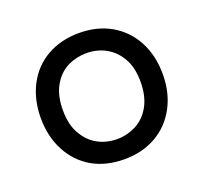

<svg xmlns="http://www.w3.org/2000/svg" viewBox="-97 -621 787 743"><g transform="rotate(-20 297.0 -249.0)"><path d="M165 -21.5Q108.4 -54.7 77.1 -114.3Q45.9 -173.8 45.9 -249Q45.9 -325.2 77.1 -384.8Q108.4 -444.3 165.5 -476.6Q222.7 -508.8 296.9 -508.8Q371.1 -508.8 427.7 -476.6Q485.4 -443.4 516.6 -384.3Q547.9 -325.2 547.9 -249Q547.9 -172.9 516.6 -114.3Q484.4 -53.7 427.2 -21.5Q370.1 10.7 296.9 10.7Q221.7 10.7 165 -21.5ZM374 -90.8Q412.1 -110.4 434.6 -150.9Q457 -191.4 457 -250Q457 -311.5 433.6 -349.6Q412.1 -386.7 376.5 -406.2Q340.8 -425.8 296.9 -425.8Q256.8 -425.8 219.7 -408.2Q181.6 -388.7 159.2 -348.6Q136.7 -308.6 136.7 -250Q136.7 -187.5 160.2 -149.4Q181.6 -111.3 217.3 -91.8Q252.9 -72.3 296.9 -72.3Q336.9 -72.3 374 -90.8Z"/></g></svg>

Font: KTXP_ComRound
Style: Medium
Weight: 500
Version: Version 1.01;May 16, 2022;FontCreator 13.0.0.2683 64-bit